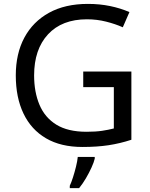

<svg xmlns="http://www.w3.org/2000/svg" viewBox="-20 -744 768 985"><path d="M407 -377H654V-27Q596 -8 537 1Q478 10 403 10Q292 10 216 -34.5Q140 -79 100.5 -161.5Q61 -244 61 -357Q61 -469 105 -551Q149 -633 231.5 -678.5Q314 -724 431 -724Q491 -724 544.5 -713Q598 -702 644 -682L610 -604Q572 -621 524.5 -633Q477 -645 426 -645Q298 -645 226.5 -568Q155 -491 155 -357Q155 -272 182.5 -206.5Q210 -141 269 -104.5Q328 -68 424 -68Q471 -68 504 -73Q537 -78 564 -85V-297H407ZM466 70Q462 88 449.5 115.5Q437 143 420.5 171Q404 199 386 221H338V209Q346 192 354.5 165.5Q363 139 370 110.5Q377 82 379 61H466Z"/></svg>

Font: Noto Sans Nag Mundari
Style: Regular
Weight: 400
Designer: Muthu Nedumaran
Version: Version 1.000; ttfautohint (v1.8.4.7-5d5b)